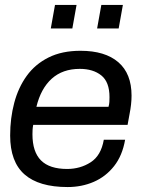

<svg xmlns="http://www.w3.org/2000/svg" viewBox="-20 -743 596 775"><path d="M253 12Q137 12 79 -39Q21 -90 21 -196Q21 -266 37.5 -328Q54 -390 88 -437Q122 -484 176 -511Q230 -538 305 -538Q404 -538 457.5 -492Q511 -446 511 -357Q511 -340 509 -321.5Q507 -303 503 -283L495 -239H114Q112 -228 111.5 -219Q111 -210 111 -201Q111 -130 145.5 -95.5Q180 -61 251 -61Q304 -61 346 -88Q388 -115 399 -179H485Q474 -115 440.5 -72.5Q407 -30 358.5 -9Q310 12 253 12ZM127 -312H418Q421 -322 421.5 -332Q422 -342 422 -351Q422 -412 389 -438.5Q356 -465 302 -465Q233 -465 189 -425.5Q145 -386 127 -312ZM372 -628 389 -723H476L459 -628ZM185 -628 202 -723H289L272 -628Z"/></svg>

Font: Archivo VF Beta
Style: Italic
Weight: 400
Italic angle: -10°
Designer: Hector Gatti
Foundry: Omnibus-Type
Version: Version 1.002